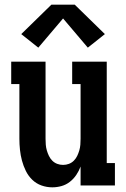

<svg xmlns="http://www.w3.org/2000/svg" viewBox="-20 -794 540 822"><path d="M204 8Q180 8 157.5 0Q135 -8 118 -24.5Q101 -41 90.5 -62.5Q80 -84 74 -106.5Q68 -129 65.5 -152.5Q63 -176 63 -200V-434H28V-530H175V-200Q175 -187 176 -174.5Q177 -162 180.5 -150Q184 -138 189.5 -126.5Q195 -115 204 -106Q213 -97 225 -92.5Q237 -88 250 -88Q263 -88 275 -92.5Q287 -97 296 -106Q305 -115 310.5 -126.5Q316 -138 319.5 -150Q323 -162 324 -174.5Q325 -187 325 -200V-434H289V-530H437V-96H472V0H325V-81Q318 -62 306.5 -45Q295 -28 279 -15.5Q263 -3 243.5 2.5Q224 8 204 8ZM144 -590 71 -648 200 -774H300L429 -648L356 -590L250 -715Z"/></svg>

Font: Iosevka Slab
Style: Bold
Weight: 700
Monospace: yes
Designer: Belleve Invis
Foundry: Belleve Invis
Version: Version 11.1.1; ttfautohint (v1.8.3)